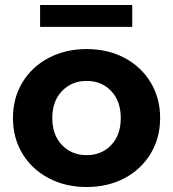

<svg xmlns="http://www.w3.org/2000/svg" viewBox="-20 -743 695 771"><path d="M32 -269Q32 -349 70 -412Q108 -475 175.5 -510.5Q243 -546 328 -546Q413 -546 480 -510.5Q547 -475 585 -412Q623 -349 623 -269Q623 -189 585 -126Q547 -63 480 -27.5Q413 8 328 8Q243 8 175.5 -27.5Q108 -63 70 -126Q32 -189 32 -269ZM465 -269Q465 -337 426.5 -377.5Q388 -418 328 -418Q268 -418 229 -377.5Q190 -337 190 -269Q190 -201 229 -160.5Q268 -120 328 -120Q388 -120 426.5 -160.5Q465 -201 465 -269ZM141 -723H511V-635H141Z"/></svg>

Font: Montserrat-Bold
Style: Bold
Weight: 700
Version: Version 7.200